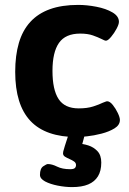

<svg xmlns="http://www.w3.org/2000/svg" viewBox="-20 -551 525 783"><path d="M299 -531Q334 -531 373 -523.5Q412 -516 438.5 -500.5Q465 -485 465 -462Q465 -452 455.5 -434Q446 -416 433 -400.5Q420 -385 412 -385Q409 -385 404.5 -387Q400 -389 394 -392Q380 -399 359 -406.5Q338 -414 307 -414Q247 -414 220.5 -376Q194 -338 194 -262Q194 -185 219 -147Q244 -109 301 -109Q336 -109 360.5 -117Q385 -125 399 -132Q405 -134 409.5 -136Q414 -138 417 -138Q428 -138 440 -123Q452 -108 460.5 -90Q469 -72 469 -62Q469 -41 447 -27.5Q425 -14 394 -6Q363 2 334.5 5Q306 8 294 8Q166 8 104 -58Q42 -124 42 -258Q42 -325 57 -376Q72 -427 103.5 -461.5Q135 -496 183.5 -513.5Q232 -531 299 -531ZM328 -10 310 57 286 35H299Q318 35 340 42Q362 49 377.5 65.5Q393 82 393 112Q393 146 379.5 168Q366 190 340 201Q314 212 274 212Q246 212 215.5 206Q185 200 164 189Q143 178 143 162Q143 136 156.5 127Q170 118 175 118Q192 118 213 128.5Q234 139 266 139Q280 139 285 134.5Q290 130 290 122Q290 113 282 107.5Q274 102 263.5 97.5Q253 93 245 88Q237 83 237 74Q237 72 238 66.5Q239 61 244.5 44Q250 27 262 -10Z"/></svg>

Font: Asap VF Beta
Style: Regular
Weight: 400
Designer: Pablo Cosgaya
Foundry: Pablo Cosgaya
Version: Version 1.007